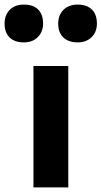

<svg xmlns="http://www.w3.org/2000/svg" viewBox="-81 -818 443 838"><path d="M65 0V-530H217V0ZM258 -633Q218 -633 195.5 -654.5Q173 -676 173 -715Q173 -752 196 -775Q219 -798 258 -798Q298 -798 320 -776.5Q342 -755 342 -715Q342 -679 319 -656Q296 -633 258 -633ZM23 -633Q-17 -633 -39 -654.5Q-61 -676 -61 -715Q-61 -752 -38.5 -775Q-16 -798 23 -798Q64 -798 85.5 -776.5Q107 -755 107 -715Q107 -679 84 -656Q61 -633 23 -633Z"/></svg>

Font: Readex Pro bold
Style: Bold
Weight: 700
Designer: Bonnie Shaver-Troup, Thomas Jockin
Foundry: Lexend
Version: Version 1.200; ttfautohint (v1.8.3)